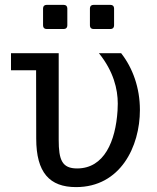

<svg xmlns="http://www.w3.org/2000/svg" viewBox="-20 -764 642 784"><path d="M170.4 -645.5H240.2C249.5 -645.5 254.9 -650.9 254.9 -660.2V-729.5C254.9 -738.8 249.5 -744.1 240.2 -744.1H170.4C161.1 -744.1 155.8 -738.8 155.8 -729.5V-660.2C155.8 -650.9 161.1 -645.5 170.4 -645.5ZM361.8 -645.5H431.2C440.4 -645.5 445.8 -650.9 445.8 -660.2V-729.5C445.8 -738.8 440.4 -744.1 431.2 -744.1H361.8C352.5 -744.1 347.2 -738.8 347.2 -729.5V-660.2C347.2 -650.9 352.5 -645.5 361.8 -645.5ZM290.5 0C471.7 0 551.3 -165.5 551.3 -314.9C551.3 -405.8 522 -486.3 474.6 -546.9H383.8C443.8 -472.7 460.9 -399.9 460.9 -340.8C460.9 -330.6 460.4 -320.3 460 -312.5C452.1 -187.5 405.8 -76.2 294.9 -76.2C233.4 -76.2 219.7 -110.8 219.7 -192.9V-546.9H24.9V-477.1H127.4L127.9 -198.2C127.9 -59.1 182.6 0 290.5 0Z"/></svg>

Font: Hack
Style: Regular
Weight: 400
Monospace: yes
Designer: Christopher Simpkins
Foundry: Christopher Simpkins
Version: Version 2.010